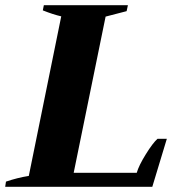

<svg xmlns="http://www.w3.org/2000/svg" viewBox="-40 -720 706 740"><path d="M-17 -20Q27 -35 71 -42L196 -657Q165 -664 125 -680L129 -700H453L448 -677Q388 -661 367 -656L244 -54H487Q495 -82 522 -125.5Q549 -169 567 -185H603L547 0H-20Z"/></svg>

Font: Trirong ExtraBold
Style: Italic
Weight: 800
Italic angle: -12°
Designer: Katatrad Team
Foundry: CadsonDemak
Version: Version 1.001